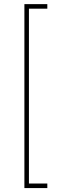

<svg xmlns="http://www.w3.org/2000/svg" viewBox="-20 -787 307 949"><path d="M100.6 142.6V-766.6H213.9V-744.1H123V120.1H213.9V142.6Z"/></svg>

Font: Inter 28pt Thin
Style: Regular
Weight: 250
Designer: Rasmus Andersson
Foundry: rsms
Version: Version 4.001;git-66647c0bb